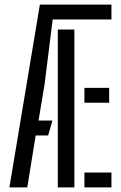

<svg xmlns="http://www.w3.org/2000/svg" viewBox="-20 -820 530 840"><path d="M21.1 0 154.5 -800H467.6V-734.8H210.5L175 -451.1L148.6 -292.6H209.4L190.7 -227.4H136.1L99.3 0ZM349.3 0V-65.2H467.6V0ZM232.9 0V-690.7H305.4V0ZM349.3 -370.4V-435.6H457.6V-370.4Z"/></svg>

Font: Big Shoulders Stencil Thin
Style: Regular
Weight: 100
Designer: Patric King
Foundry: XO Type Co
Version: Version 2.001